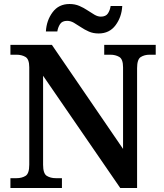

<svg xmlns="http://www.w3.org/2000/svg" viewBox="-20 -938 819 958"><path d="M32 0V-49H63Q89 -49 107.5 -60.5Q126 -72 126 -116V-602Q126 -643 107 -654Q88 -665 63 -665H32V-714H239L594 -195V-602Q594 -643 575 -654Q556 -665 531 -665H500V-714H757V-665H726Q701 -665 682.5 -653.5Q664 -642 664 -598V0H580L195 -560V-116Q195 -72 213.5 -60.5Q232 -49 258 -49H289V0ZM472 -771Q445 -771 423.5 -780.5Q402 -790 383.5 -802.5Q365 -815 348.5 -824.5Q332 -834 315 -834Q290 -834 279.5 -817.5Q269 -801 266 -781H209Q212 -836 242.5 -877Q273 -918 327 -918Q354 -918 376 -908.5Q398 -899 416.5 -886.5Q435 -874 451.5 -864.5Q468 -855 483 -855Q508 -855 518.5 -871Q529 -887 532 -908H590Q587 -853 556.5 -812Q526 -771 472 -771Z"/></svg>

Font: Noto Serif Thai SemiBold
Style: Regular
Weight: 600
Designer: Monotype Design Team
Foundry: Monotype Imaging Inc.
Version: Version 2.001; ttfautohint (v1.8.4.7-5d5b)